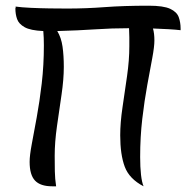

<svg xmlns="http://www.w3.org/2000/svg" viewBox="-20 -639 688 674"><path d="M472 -88Q472 -52 475 -25.5Q478 1 484 15Q434 -11 418 -53.5Q402 -96 402 -164Q402 -208 410 -262Q418 -316 426 -372Q434 -428 434 -476Q434 -492 434 -508Q434 -524 433 -540Q373 -540 314 -536Q255 -532 181 -530Q195 -507 199.5 -475.5Q204 -444 204 -404Q204 -361 196 -306.5Q188 -252 180 -196Q172 -140 172 -92Q172 -65 172.5 -38Q173 -11 177 15H163Q122 15 103 -5Q84 -25 84 -71Q84 -93 91.5 -133Q99 -173 109 -227.5Q119 -282 126.5 -346Q134 -410 134 -480Q134 -508 132 -530Q87 -532 66.5 -543.5Q46 -555 40 -572Q34 -589 34 -609Q34 -611 35 -613Q36 -615 34 -616Q56 -613 88 -611.5Q120 -610 154 -609.5Q188 -609 216 -609Q282 -609 348 -614Q414 -619 502 -619Q554 -619 577.5 -608Q601 -597 607.5 -578.5Q614 -560 614 -539Q614 -533 614 -533Q597 -535 571.5 -536.5Q546 -538 517 -539Q522 -522 522 -497Q522 -475 514.5 -435Q507 -395 497 -340.5Q487 -286 479.5 -222Q472 -158 472 -88Z"/></svg>

Font: Merienda Light
Style: Regular
Weight: 300
Designer: Eduardo Rodriguez Tunni
Foundry: Eduardo Rodriguez Tunni
Version: Version 2.001; ttfautohint (v1.8.4.7-5d5b)